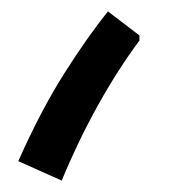

<svg xmlns="http://www.w3.org/2000/svg" viewBox="-20 -751 333 336"><path d="M169 -731 224 -689V-680Q186 -629 151 -566Q116 -503 88 -435L12 -469Q51 -557 92.5 -622.5Q134 -688 169 -731Z"/></svg>

Font: Fustat SemiBold
Style: Regular
Weight: 600
Designer: Mohamed Gaber, Khaled Hosny, Laura Garcia Mut
Foundry: Kief Type Foundry, Alif Type Foundry, Hard Type Foundry
Version: Version 1.007